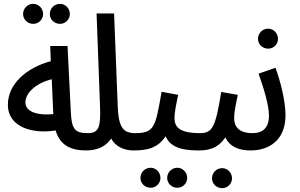

<svg xmlns="http://www.w3.org/2000/svg" viewBox="-20 -777 1557 998"><path d="M292 -653C320 -653 343 -676 343 -704C343 -733 320 -757 292 -757C262 -757 239 -733 239 -704C239 -676 262 -653 292 -653ZM153 -653C181 -653 204 -676 204 -704C204 -733 181 -757 153 -757C123 -757 100 -733 100 -704C100 -676 123 -653 153 -653ZM428 5C468 5 484 -15 484 -42C484 -68 469 -85 437 -85C367 -85 352 -107 348 -198L331 -538H241L244 -459C117 -425 21 -340 21 -233C21 -112 156 -80 269 -99C292 -21 349 5 428 5ZM112 -245C112 -291 163 -344 249 -365L257 -184C199 -177 112 -186 112 -245Z M427 5C485 5 530 -15 558 -57C580 -14 628 5 673 5C713 5 729 -15 729 -42C729 -68 714 -85 682 -85C619 -85 596 -117 592 -224L573 -707H482L500 -222C504 -118 494 -85 437 -85Z M672 5C745 5 799 -6 841 -69C861 -21 908 5 1009 5C1051 5 1066 -15 1066 -42C1066 -68 1051 -85 1019 -85C908 -85 887 -120 887 -164C887 -198 899 -249 906 -284L820 -300C788 -118 784 -85 682 -85ZM902 199C930 199 953 176 953 148C953 119 930 95 902 95C872 95 849 119 849 148C849 176 872 199 902 199ZM763 199C791 199 814 176 814 148C814 119 791 95 763 95C733 95 710 119 710 148C710 176 733 199 763 199Z M1009 5C1046 5 1109 3 1151 -63C1173 -17 1216 5 1283 5C1324 5 1339 -15 1339 -42C1339 -68 1325 -85 1293 -85C1219 -85 1197 -121 1197 -164C1197 -198 1209 -249 1216 -284L1130 -299C1100 -114 1084 -85 1019 -85ZM1135 201C1163 201 1186 178 1186 150C1186 121 1163 97 1135 97C1105 97 1082 121 1082 150C1082 178 1105 201 1135 201Z M1374 -524C1402 -524 1425 -547 1425 -575C1425 -604 1402 -628 1374 -628C1344 -628 1321 -604 1321 -575C1321 -547 1344 -524 1374 -524ZM1283 5C1378 5 1464 -48 1464 -177C1464 -257 1436 -358 1412 -425L1324 -394C1351 -319 1378 -230 1378 -176C1378 -106 1339 -85 1293 -85Z"/></svg>

Font: Noto Sans Arabic UI XCn Md
Style: Regular
Weight: 500
Width: 2
Designer: Monotype Design Team, Nadine Chahine and Nizar Qandah
Foundry: Monotype Imaging Inc.
Version: Version 2.010